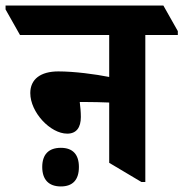

<svg xmlns="http://www.w3.org/2000/svg" viewBox="-84 -646 660 691"><path d="M158 -165C191 -165 207 -187 207 -225C207 -243 205 -263 203 -279C207 -279 210 -279 214 -279C251 -279 282 -278 309 -277V-60L425 9H439V-520H556V-534L504 -626H-64V-612L-12 -520H309V-369C259 -379 183 -389 126 -389C62 -389 25 -361 25 -311C25 -242 97 -165 158 -165ZM135 25C178 25 200 1 200 -45C200 -90 178 -114 135 -114C91 -114 68 -90 68 -45C68 0 91 25 135 25Z"/></svg>

Font: Noto Serif Devanagari Condensed ExtraBold
Style: Regular
Weight: 800
Width: 3
Designer: Universal Thirst, Indian Type Foundry and the Monotype Design Team
Foundry: Monotype Imaging Inc.
Version: Version 2.004